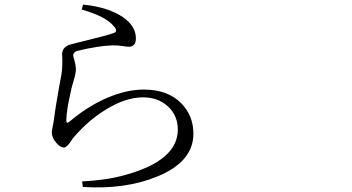

<svg xmlns="http://www.w3.org/2000/svg" viewBox="-20 -778 1540 841"><path d="M342.8 41 339.8 16.6Q444.3 11.7 525.4 -10.7Q758.8 -74.2 758.8 -210Q758.8 -273.4 713.9 -313.5Q670.9 -351.6 606.4 -351.6Q530.3 -351.6 443.4 -297.9Q368.2 -252 304.7 -178.7Q299.8 -173.8 292 -161.1Q272.5 -131.8 259.8 -131.8Q244.1 -131.8 226.6 -152.3Q207 -173.8 207 -197.3Q207 -206.1 211.9 -229.5Q215.8 -249 216.8 -259.8Q221.7 -298.8 238.3 -393.6Q246.1 -435.5 249 -451.2Q253.9 -482.4 252.9 -522.5Q252 -534.2 252 -539.1Q252 -574.2 292 -584Q308.6 -588.9 353.5 -599.6Q450.2 -623 476.6 -632.8Q500 -640.6 477.5 -664.1Q443.4 -706.1 337.9 -736.3L343.8 -757.8Q454.1 -747.1 519.5 -702.1Q575.2 -663.1 575.2 -610.4Q575.2 -573.2 543.9 -573.2Q533.2 -573.2 517.6 -576.2Q494.1 -580.1 468.8 -579.1Q410.2 -577.1 321.3 -555.7Q300.8 -550.8 300.8 -535.2Q300.8 -530.3 305.7 -514.6Q312.5 -489.3 312.5 -478.5Q313.5 -460.9 301.8 -421.9Q296.9 -404.3 293.9 -394.5Q292 -386.7 289.1 -372.1Q270.5 -291 270.5 -251Q270.5 -233.4 284.2 -245.1Q365.2 -313.5 449.7 -349.6Q534.2 -385.7 610.4 -385.7Q713.9 -385.7 773.4 -326.2Q827.1 -271.5 827.1 -192.4Q827.1 -69.3 668.9 -4.9Q529.3 52.7 342.8 41Z"/></svg>

Font: Bpmf GenYo Min R
Style: R
Weight: 400
Foundry: But Ko
Version: Version 1.320